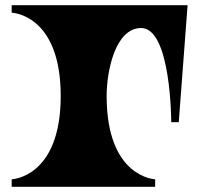

<svg xmlns="http://www.w3.org/2000/svg" viewBox="-20 -720 768 740"><path d="M703 -700H25V-671C25 -671 214 -666 214 -350C214 -35 25 -29 25 -29V0H578V-29C578 -29 391 -35 391 -350C391 -445 424 -612 524 -612C640 -612 640 -249 640 -249H669Z"/></svg>

Font: Ouroboros
Style: Regular
Weight: 400
Designer: Ariel Martín Pérez
Foundry: Velvetyne Type Foundry
Version: Version 2.001;hotconv 1.0.109;makeotfexe 2.5.65596